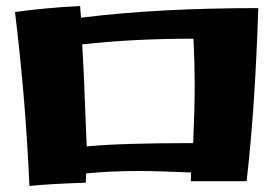

<svg xmlns="http://www.w3.org/2000/svg" viewBox="-20 -670 911 640"><path d="M30 -630Q131 -644 247 -650L250 -611Q505 -643 841 -643Q830 -306 802 -66H616L617 -95Q505 -100 444 -100Q350 -100 267 -92L266 -61Q141 -57 78 -50Q66 -334 30 -630ZM624 -193Q629 -308 629 -387Q629 -454 625 -541Q422 -541 254 -522Q260 -425 269 -182Q381 -193 624 -193Z"/></svg>

Font: Otomanopee One
Style: Regular
Weight: 400
Designer: Das Ende der Wildnis
Foundry: Gutenberg Labo
Version: Version 3.005